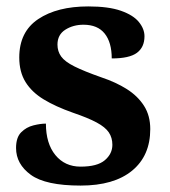

<svg xmlns="http://www.w3.org/2000/svg" viewBox="-20 -568 528 598"><path d="M231 10Q122 10 76 -23.5Q30 -57 30 -107Q30 -140 46 -156Q62 -172 84 -177.5Q106 -183 123 -183Q123 -121 152.5 -85Q182 -49 231 -49Q283 -49 306.5 -69Q330 -89 330 -117Q330 -139 319 -155.5Q308 -172 281 -186.5Q254 -201 207 -217Q153 -236 116 -258.5Q79 -281 59.5 -312.5Q40 -344 40 -389Q40 -469 99 -508.5Q158 -548 255 -548Q318 -548 356.5 -534.5Q395 -521 412.5 -499.5Q430 -478 430 -455Q430 -421 406.5 -403.5Q383 -386 328 -386Q328 -436 306 -463.5Q284 -491 240 -491Q208 -491 183.5 -475.5Q159 -460 159 -429Q159 -408 170.5 -392Q182 -376 212 -361Q242 -346 296 -327Q341 -312 375 -290.5Q409 -269 428.5 -238.5Q448 -208 448 -166Q448 -83 391.5 -36.5Q335 10 231 10Z"/></svg>

Font: Noto Naskh Arabic UI
Style: Regular
Weight: 400
Designer: Monotype Design Team, David Williams, Mohamad Dakak and Nizar Qandah
Foundry: Monotype Imaging Inc.
Version: Version 2.014